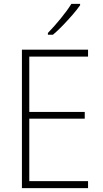

<svg xmlns="http://www.w3.org/2000/svg" viewBox="-20 -1036 530 990"><path d="M434 -66H93V-780H434V-744H131V-459H417V-424H131V-102H434ZM393 -1009Q377 -986 353 -958.5Q329 -931 303 -904Q277 -877 253 -857H227V-866Q259 -899 293 -940.5Q327 -982 348 -1016H393Z"/></svg>

Font: Noto Sans Malayalam UI SemiCondensed ExtraLight
Style: Regular
Weight: 200
Width: 4
Designer: Jelle Bosma - Monotype Design Team
Foundry: Monotype Imaging Inc.
Version: Version 2.104; ttfautohint (v1.8.4.7-5d5b)